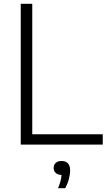

<svg xmlns="http://www.w3.org/2000/svg" viewBox="-20 -760 566 1009"><path d="M89 0V-740H149.5V-54.5H520V0ZM348.5 135.5Q348.5 156 341.8 181.5Q335 207 322.5 229H285Q301.5 189.5 303.5 159.5Q284 159 273 149Q262 139 262 122.5Q262 106 273 96Q284 86 303.5 86Q325.5 86 337 98.5Q348.5 111 348.5 135.5Z"/></svg>

Font: Encode Sans Light
Style: Regular
Weight: 300
Designer: Multiple Designers
Foundry: Impallari Type
Version: Version 2.000